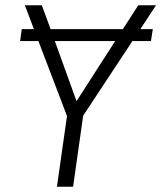

<svg xmlns="http://www.w3.org/2000/svg" viewBox="-20 -705 609 725"><path d="M510 -595H557L550 -550H480L294 -268L256 0H195L233 -267L125 -550H56L62 -595H108L74 -685H138L171 -595H444L502 -685H569ZM415 -550H187L269 -323Z"/></svg>

Font: FiraGO Light
Style: Italic
Weight: 300
Italic angle: -8°
Designer: bBox Type GmbH
Foundry: bBox Type GmbH
Version: Version 1.001